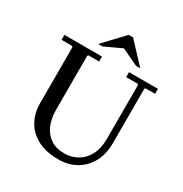

<svg xmlns="http://www.w3.org/2000/svg" viewBox="-198 -1017 1122 1177"><g transform="rotate(30 363.0 -428.5)"><path d="M489 -635V-670H694V-635H628L621 -629V-245Q621 -166 590 -109Q559 -52 505 -21Q451 10 381 10Q291 10 231 -22.5Q171 -55 141.5 -110Q112 -165 112 -233V-629L106 -635H32V-670H298V-635H223L217 -629V-247Q217 -187 236.5 -140.5Q256 -94 295 -67Q334 -40 393 -40Q444 -40 485.5 -64Q527 -88 551.5 -134Q576 -180 576 -245V-629L570 -635ZM507 -725 389 -781 269 -725H239L373 -867H404L537 -725Z"/></g></svg>

Font: Brygada 1918 Medium
Style: Regular
Weight: 500
Designer: Mateusz Machalski | Borys Kosmynka | Przemek Hoffer
Foundry: NIEPODLEGLA 2018
Version: Version 3.006